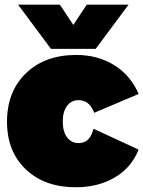

<svg xmlns="http://www.w3.org/2000/svg" viewBox="-20 -789 610 817"><path d="M9.8 -271Q9.8 -399.9 90.6 -477.5Q171.4 -555.2 304.2 -555.2Q395 -555.2 464.1 -512.9Q533.2 -470.7 567.9 -394L569.8 -389.2L380.9 -309.1L378.9 -314Q358.9 -362.8 314 -362.8Q283.7 -362.8 265.4 -338.6Q247.1 -314.5 247.1 -272Q247.1 -229 265.4 -204.6Q283.7 -180.2 314 -180.2Q336.9 -180.2 352.1 -192.9Q367.2 -205.6 376 -234.9L377.9 -241.2L568.8 -152.8L567.9 -147.9Q537.1 -73.7 466.8 -33Q396.5 7.8 301.8 7.8Q169.9 7.8 89.8 -68.4Q9.8 -144.5 9.8 -271ZM57.1 -769H234.9L292 -683.1L349.1 -769H526.9L387.2 -581.1H196.8Z"/></svg>

Font: Trueno UltraBlack
Style: Regular
Weight: 950
Designer: Julieta Ulanovsky
Foundry: Julieta Ulanovsky
Version: Version 3.001b | FøM Fix